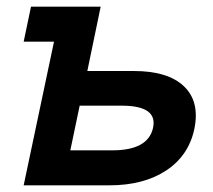

<svg xmlns="http://www.w3.org/2000/svg" viewBox="-20 -556 640 576"><path d="M51 0 142 -431H51L73 -536H282L242 -343H381Q484 -343 532 -297Q580 -251 563 -169Q546 -89 478.5 -44.5Q411 0 308 0ZM191 -105H317Q424 -105 439 -172Q454 -239 345 -239H219Z"/></svg>

Font: Geist Mono
Style: Bold Italic
Weight: 700
Italic angle: -12°
Monospace: yes
Designer: Basement.studio, Andrés Briganti, Mateo Zaragoza
Foundry: Basement.studio, Vercel, Andrés Briganti, Guido Ferreyra, Mateo Zaragoza
Version: Version 1.500; ttfautohint (v1.8.4.7-5d5b)